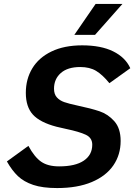

<svg xmlns="http://www.w3.org/2000/svg" viewBox="-20 -942 681 974"><path d="M15 -123 124 -202Q155 -145 189 -121.5Q223 -98 280 -98Q362 -98 405 -127Q448 -156 448 -208Q448 -243 415 -258.5Q382 -274 315 -288Q299 -291 267 -299Q183 -321 147 -360.5Q111 -400 111 -471Q111 -541 144 -595.5Q177 -650 241.5 -681Q306 -712 397 -712Q492 -712 554 -681.5Q616 -651 641 -596L535 -520Q500 -563 467.5 -582.5Q435 -602 387 -602Q323 -602 288.5 -571.5Q254 -541 254 -492Q254 -464 268.5 -448Q283 -432 306 -424Q329 -416 371 -407Q442 -392 485 -377.5Q528 -363 560 -327Q592 -291 592 -227Q592 -157 555 -103Q518 -49 445.5 -18.5Q373 12 270 12Q196 12 148.5 -4Q101 -20 71 -48.5Q41 -77 15 -123ZM465 -922H601L462 -765H357Z"/></svg>

Font: KoHo
Style: Bold Italic
Weight: 700
Italic angle: -10°
Version: Version 1.000; ttfautohint (v1.6)